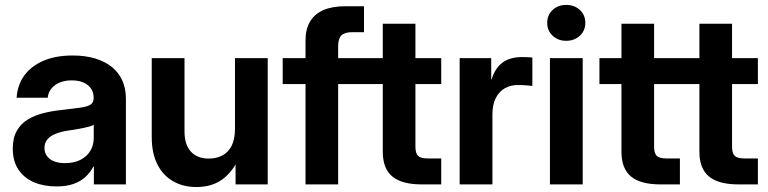

<svg xmlns="http://www.w3.org/2000/svg" viewBox="-20 -753 3137 784"><path d="M210.4 8.3Q158.7 8.3 118.7 -8.8Q78.6 -25.9 55.4 -60.3Q32.2 -94.7 32.2 -146Q32.2 -189.9 48.6 -218.8Q64.9 -247.6 93.3 -264.9Q121.6 -282.2 158 -291.3Q194.3 -300.3 234.4 -304.2Q282.2 -309.6 310.1 -313.7Q337.9 -317.9 350.1 -326.2Q362.3 -334.5 362.3 -351.6V-355Q362.3 -375.5 351.6 -391.4Q340.8 -407.2 320.8 -416Q300.8 -424.8 272.9 -424.8Q244.6 -424.8 223.4 -415.8Q202.1 -406.7 189.5 -390.9Q176.8 -375 174.8 -354H47.9Q51.3 -406.2 79.3 -444.8Q107.4 -483.4 157.5 -504.9Q207.5 -526.4 276.4 -526.4Q328.1 -526.4 368.7 -514.2Q409.2 -502 437.3 -479Q465.3 -456.1 479.7 -423.6Q494.1 -391.1 494.1 -350.6V0H363.3V-72.8H361.3Q348.6 -48.8 328.9 -30.5Q309.1 -12.2 280 -2Q251 8.3 210.4 8.3ZM245.6 -86.9Q282.7 -86.9 309.1 -100.6Q335.4 -114.3 349.1 -137.5Q362.8 -160.6 362.8 -189.5V-243.7Q356.9 -239.7 346.2 -236.6Q335.4 -233.4 321 -230.5Q306.6 -227.5 289.6 -224.6Q272.5 -221.7 254.4 -219.2Q229 -215.3 207.8 -207Q186.5 -198.7 174.1 -184.6Q161.6 -170.4 161.6 -148.4Q161.6 -129.4 171.9 -115.5Q182.1 -101.6 200.9 -94.2Q219.7 -86.9 245.6 -86.9Z M782.2 10.7Q728 10.7 686.8 -12.9Q645.5 -36.6 622.6 -82Q599.6 -127.4 599.6 -192.9V-515.6H733.4V-216.3Q733.4 -162.1 759.5 -133.8Q785.6 -105.5 832.5 -105.5Q863.8 -105.5 887.9 -118.2Q912.1 -130.9 925.8 -157.7Q939.5 -184.6 939.5 -226.6V-515.6H1073.2V0H941.9V-132.8H965.8Q941.4 -64.5 896.2 -26.9Q851.1 10.7 782.2 10.7Z M1466.3 -515.6V-409.7H1134.3V-515.6ZM1227.5 0V-586.9Q1227.5 -633.3 1245.8 -664.6Q1264.2 -695.8 1300.3 -711.7Q1336.4 -727.5 1389.6 -727.5Q1414.1 -727.5 1436 -727.5Q1458 -727.5 1466.3 -727.5V-621.6Q1460.4 -621.6 1444.6 -621.6Q1428.7 -621.6 1418 -621.6Q1387.2 -621.6 1374 -608.4Q1360.8 -595.2 1360.8 -564.5V0Z M1781.7 -515.6V-409.7H1453.1V-515.6ZM1543 -656.2H1676.3V-153.8Q1676.3 -127 1687.3 -116.5Q1698.2 -106 1727.5 -106Q1739.7 -106 1756.1 -106Q1772.5 -106 1781.7 -106V0Q1769 0 1746.8 0Q1724.6 0 1702.6 0Q1620.6 0 1581.8 -32.5Q1543 -64.9 1543 -133.3Z M1856.9 0V-515.6H1985.8V-428.7H1987.3Q2001.5 -474.6 2031.7 -497.3Q2062 -520 2112.8 -520Q2125 -520 2135.5 -519.5Q2146 -519 2153.8 -518.1V-402.3Q2146.5 -403.3 2129.4 -404.5Q2112.3 -405.8 2093.8 -405.8Q2064.5 -405.8 2041 -392.3Q2017.6 -378.9 2004.2 -352.3Q1990.7 -325.7 1990.7 -285.6V0Z M2225.6 0V-515.6H2359.4V0ZM2292 -586.4Q2258.3 -586.4 2236.3 -607.4Q2214.4 -628.4 2214.4 -659.7Q2214.4 -691.4 2236.3 -712.2Q2258.3 -732.9 2292 -732.9Q2325.7 -732.9 2347.9 -712.2Q2370.1 -691.4 2370.1 -659.7Q2370.1 -628.4 2347.9 -607.4Q2325.7 -586.4 2292 -586.4Z M2756.3 -515.6V-409.7H2427.7V-515.6ZM2517.6 -656.2H2650.9V-153.8Q2650.9 -127 2661.9 -116.5Q2672.9 -106 2702.1 -106Q2714.4 -106 2730.7 -106Q2747.1 -106 2756.3 -106V0Q2743.7 0 2721.4 0Q2699.2 0 2677.2 0Q2595.2 0 2556.4 -32.5Q2517.6 -64.9 2517.6 -133.3Z M3074.7 -515.6V-409.7H2746.1V-515.6ZM2835.9 -656.2H2969.2V-153.8Q2969.2 -127 2980.2 -116.5Q2991.2 -106 3020.5 -106Q3032.7 -106 3049.1 -106Q3065.4 -106 3074.7 -106V0Q3062 0 3039.8 0Q3017.6 0 2995.6 0Q2913.6 0 2874.8 -32.5Q2835.9 -64.9 2835.9 -133.3Z"/></svg>

Font: Inter Cardless Display
Style: Bold
Weight: 700
Designer: Rasmus Andersson
Foundry: rsms
Version: Version 4.001;git-9221beed3